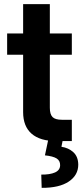

<svg xmlns="http://www.w3.org/2000/svg" viewBox="-20 -676 395 920"><path d="M324.2 -515.6V-413.6H218.8V-159.7Q218.8 -128.4 231.7 -115.2Q244.6 -102.1 276.4 -102.1H324.2V0H250Q171.9 0 131.3 -35.4Q90.8 -70.8 90.8 -138.7V-413.6H14.2V-515.6H90.8V-656.2H218.8V-515.6ZM210.4 -2.9H280.3L274.4 27.3Q308.1 32.2 331.3 53.2Q354.5 74.2 355 112.8Q355 163.6 309.3 194.1Q263.7 224.6 179.7 224.1L177.7 160.6Q219.2 161.1 243.4 150.4Q267.6 139.6 268.1 116.2Q268.6 93.8 251 83Q233.4 72.3 195.3 68.4Z"/></svg>

Font: Inter Display Semi Bold
Style: Regular
Weight: 600
Designer: Rasmus Andersson
Foundry: rsms
Version: Version 4.000;git-37864ae